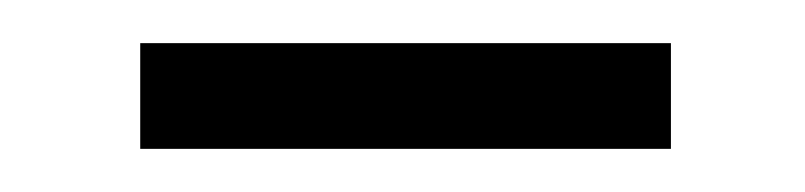

<svg xmlns="http://www.w3.org/2000/svg" viewBox="-20 -321 373 89"><path d="M45 -252H291V-301H45Z"/></svg>

Font: Noto Sans Japanese Light
Style: Regular
Weight: 300
Designer: Ryoko NISHIZUKA (kana & ideographs); Paul D. Hunt (Latin, Greek & Cyrillic); Wenlong ZHANG (bopomofo); Sandoll Communica
Foundry: Adobe Systems Incorporated
Version: Version 1.000;PS 1;hotconv 1.0.78;makeotf.lib2.5.61930